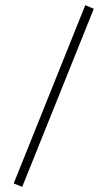

<svg xmlns="http://www.w3.org/2000/svg" viewBox="-20 -722 416 743"><path d="M33 -12 310 -702 343 -688 66 1Z"/></svg>

Font: Titillium Web ExtraLight
Style: Regular
Weight: 275
Version: Version 1.002;PS 57.000;hotconv 1.0.70;makeotf.lib2.5.55311